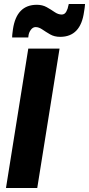

<svg xmlns="http://www.w3.org/2000/svg" viewBox="-20 -944 447 964"><path d="M10 0 122 -700H279L167 0ZM41 -756Q41 -767 42.5 -777.5Q44 -788 45 -797Q63 -920 165 -920Q193 -920 214.5 -908Q236 -896 254 -883.5Q272 -871 290 -871Q305 -871 313 -886Q321 -901 323 -915Q325 -920 325 -924H407Q406 -914 405 -904Q404 -894 402 -885Q385 -759 282 -759Q253 -759 231.5 -771.5Q210 -784 192.5 -796Q175 -808 159 -808Q145 -808 135 -794.5Q125 -781 123 -765Q122 -760 122 -756Z"/></svg>

Font: Georama
Style: Bold Italic
Weight: 700
Italic angle: -9°
Designer: Jean-Baptiste Levee
Foundry: Production Type
Version: Version 1.000